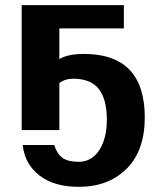

<svg xmlns="http://www.w3.org/2000/svg" viewBox="-20 -504 621 744"><path d="M210 -182C224.7 -193.3 242.3 -199 263 -199C309 -199 342.3 -185.7 363 -159C383.7 -132.3 394 -93 394 -41C394 8.3 384.2 48 364.5 78C344.8 108 318.3 123 285 123C257 123 236 117.8 222 107.5C208 97.2 197.3 80.7 190 58H68C73.3 107.3 95 146.7 133 176C171 205.3 221.7 220 285 220C361.7 220 423.5 196.7 470.5 150C517.5 103.3 541 37 541 -49C541 -213 462.3 -295 305 -295C263.7 -295 232 -288.3 210 -275V-394H460V-484H64V0H210Z"/></svg>

Font: Play
Style: Bold
Weight: 700
Designer: Jonas Hecksher
Foundry: Jonas Hecksher, Playtypeª, e-types AS
Version: Version 1.002